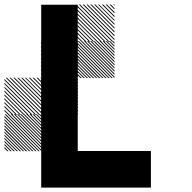

<svg xmlns="http://www.w3.org/2000/svg" viewBox="-21 -855 874 875"><path d="M334.2 -489.2 322.5 -500.8H328.3L334.2 -495ZM334.2 -475 308.3 -500.8H314.2L334.2 -480.8ZM334.2 -460.8 294.2 -500.8H300L334.2 -466.7ZM334.2 -446.7 280 -500.8H285.8L334.2 -452.5ZM334.2 -432.5 265.8 -500.8H271.7L334.2 -438.3ZM334.2 -418.3 251.7 -500.8H257.5L334.2 -424.2ZM334.2 -404.2 237.5 -500.8H243.3L334.2 -410ZM334.2 -390 223.3 -500.8H229.2L334.2 -395.8ZM334.2 -375.8 209.2 -500.8H215L334.2 -381.7ZM334.2 -361.7 195 -500.8H200.8L334.2 -367.5ZM334.2 -347.5 180.8 -500.8H186.7L334.2 -353.3ZM334.2 -333.3 166.7 -500.8H172.5L334.2 -339.2ZM320.8 -332.5 165.8 -487.5V-493.3L326.7 -332.5ZM306.7 -332.5 165.8 -473.3V-479.2L312.5 -332.5ZM292.5 -332.5 165.8 -459.2V-465L298.3 -332.5ZM278.3 -332.5 165.8 -445V-450.8L284.2 -332.5ZM263.3 -332.5 165.8 -430V-436.7L270 -332.5ZM250 -332.5 165.8 -416.7V-422.5L255.8 -332.5ZM235.8 -332.5 165.8 -402.5V-408.3L241.7 -332.5ZM221.7 -332.5 165.8 -388.3V-394.2L227.5 -332.5ZM207.5 -332.5 165.8 -374.2V-380L213.3 -332.5ZM193.3 -332.5 165.8 -360V-365.8L199.2 -332.5ZM179.2 -332.5 165.8 -345.8V-351.7L185 -332.5ZM500.8 -655.8 489.2 -667.5H495L500.8 -661.7ZM500.8 -641.7 475 -667.5H480.8L500.8 -647.5ZM500.8 -627.5 460.8 -667.5H466.7L500.8 -633.3ZM500.8 -613.3 446.7 -667.5H452.5L500.8 -619.2ZM500.8 -599.2 432.5 -667.5H438.3L500.8 -605ZM500.8 -585 418.3 -667.5H424.2L500.8 -590.8ZM500.8 -570.8 404.2 -667.5H410L500.8 -576.7ZM500.8 -556.7 390 -667.5H395.8L500.8 -562.5ZM500.8 -542.5 375.8 -667.5H381.7L500.8 -548.3ZM500.8 -528.3 361.7 -667.5H367.5L500.8 -534.2ZM500.8 -514.2 347.5 -667.5H353.3L500.8 -520ZM500.8 -500 333.3 -667.5H339.2L500.8 -505.8ZM487.5 -499.2 332.5 -654.2V-660L493.3 -499.2ZM473.3 -499.2 332.5 -640V-645.8L479.2 -499.2ZM459.2 -499.2 332.5 -625.8V-631.7L465 -499.2ZM445 -499.2 332.5 -611.7V-617.5L450.8 -499.2ZM430 -499.2 332.5 -596.7V-603.3L436.7 -499.2ZM416.7 -499.2 332.5 -583.3V-589.2L422.5 -499.2ZM402.5 -499.2 332.5 -569.2V-575L408.3 -499.2ZM388.3 -499.2 332.5 -555V-560.8L394.2 -499.2ZM374.2 -499.2 332.5 -540.8V-546.7L380 -499.2ZM360 -499.2 332.5 -526.7V-532.5L365.8 -499.2ZM345.8 -499.2 332.5 -512.5V-518.3L351.7 -499.2ZM334.2 -662.5 329.2 -667.5H334.2ZM334.2 -645 311.7 -667.5H317.5L334.2 -650.8ZM334.2 -627.5 294.2 -667.5H300L334.2 -633.3ZM334.2 -610 276.7 -667.5H282.5L334.2 -615.8ZM334.2 -592.5 259.2 -667.5H264.2L334.2 -597.5ZM334.2 -575 241.7 -667.5H247.5L334.2 -580.8ZM334.2 -557.5 224.2 -667.5H230L334.2 -563.3ZM334.2 -540 206.7 -667.5H212.5L334.2 -545.8ZM334.2 -522.5 189.2 -667.5H195L334.2 -528.3ZM334.2 -505 171.7 -667.5H177.5L334.2 -510.8ZM322.5 -499.2 165.8 -655.8V-661.7L328.3 -499.2ZM305 -499.2 165.8 -638.3V-644.2L310.8 -499.2ZM287.5 -499.2 165.8 -620.8V-626.7L293.3 -499.2ZM270 -499.2 165.8 -603.3V-609.2L275.8 -499.2ZM252.5 -499.2 165.8 -585.8V-591.7L258.3 -499.2ZM235 -499.2 165.8 -568.3V-574.2L240.8 -499.2ZM217.5 -499.2 165.8 -550.8V-556.7L223.3 -499.2ZM200 -499.2 165.8 -533.3V-539.2L205.8 -499.2ZM182.5 -499.2 165.8 -515.8V-521.7L188.3 -499.2ZM334.2 -667.5H335L334.2 -668.3ZM500.8 -829.2 495.8 -834.2H500.8ZM500.8 -811.7 478.3 -834.2H484.2L500.8 -817.5ZM500.8 -794.2 460.8 -834.2H466.7L500.8 -800ZM500.8 -776.7 443.3 -834.2H449.2L500.8 -782.5ZM500.8 -759.2 425.8 -834.2H430.8L500.8 -764.2ZM500.8 -741.7 408.3 -834.2H414.2L500.8 -747.5ZM500.8 -724.2 390.8 -834.2H396.7L500.8 -730ZM500.8 -706.7 373.3 -834.2H379.2L500.8 -712.5ZM500.8 -689.2 355.8 -834.2H361.7L500.8 -695ZM500.8 -671.7 338.3 -834.2H344.2L500.8 -677.5ZM489.2 -665.8 332.5 -822.5V-828.3L495 -665.8ZM471.7 -665.8 332.5 -805V-810.8L477.5 -665.8ZM454.2 -665.8 332.5 -787.5V-793.3L460 -665.8ZM436.7 -665.8 332.5 -770V-775.8L442.5 -665.8ZM419.2 -665.8 332.5 -752.5V-758.3L425 -665.8ZM401.7 -665.8 332.5 -735V-740.8L407.5 -665.8ZM384.2 -665.8 332.5 -717.5V-723.3L390 -665.8ZM366.7 -665.8 332.5 -700V-705.8L372.5 -665.8ZM349.2 -665.8 332.5 -682.5V-688.3L355 -665.8ZM500.8 -834.2H501.7L500.8 -835ZM167.5 -322.5 155.8 -334.2H161.7L167.5 -328.3ZM167.5 -308.3 141.7 -334.2H147.5L167.5 -314.2ZM167.5 -294.2 127.5 -334.2H133.3L167.5 -300ZM167.5 -280 113.3 -334.2H119.2L167.5 -285.8ZM167.5 -265.8 99.2 -334.2H105L167.5 -271.7ZM167.5 -251.7 85 -334.2H90.8L167.5 -257.5ZM167.5 -237.5 70.8 -334.2H76.7L167.5 -243.3ZM167.5 -223.3 56.7 -334.2H62.5L167.5 -229.2ZM167.5 -209.2 42.5 -334.2H48.3L167.5 -215ZM167.5 -195 28.3 -334.2H34.2L167.5 -200.8ZM167.5 -180.8 14.2 -334.2H20L167.5 -186.7ZM167.5 -166.7 0 -334.2H5.8L167.5 -172.5ZM154.2 -165.8 -0.8 -320.8V-326.7L160 -165.8ZM140 -165.8 -0.8 -306.7V-312.5L145.8 -165.8ZM125.8 -165.8 -0.8 -292.5V-298.3L131.7 -165.8ZM111.7 -165.8 -0.8 -278.3V-284.2L117.5 -165.8ZM96.7 -165.8 -0.8 -263.3V-270L103.3 -165.8ZM83.3 -165.8 -0.8 -250V-255.8L89.2 -165.8ZM69.2 -165.8 -0.8 -235.8V-241.7L75 -165.8ZM55 -165.8 -0.8 -221.7V-227.5L60.8 -165.8ZM40.8 -165.8 -0.8 -207.5V-213.3L46.7 -165.8ZM26.7 -165.8 -0.8 -193.3V-199.2L32.5 -165.8ZM12.5 -165.8 -0.8 -179.2V-185L18.3 -165.8ZM167.5 -495.8 162.5 -500.8H167.5ZM167.5 -478.3 145 -500.8H150.8L167.5 -484.2ZM167.5 -460.8 127.5 -500.8H133.3L167.5 -466.7ZM167.5 -443.3 110 -500.8H115.8L167.5 -449.2ZM167.5 -425.8 92.5 -500.8H97.5L167.5 -430.8ZM167.5 -408.3 75 -500.8H80.8L167.5 -414.2ZM167.5 -390.8 57.5 -500.8H63.3L167.5 -396.7ZM167.5 -373.3 40 -500.8H45.8L167.5 -379.2ZM167.5 -355.8 22.5 -500.8H28.3L167.5 -361.7ZM167.5 -338.3 5 -500.8H10.8L167.5 -344.2ZM155.8 -332.5 -0.8 -489.2V-495L161.7 -332.5ZM138.3 -332.5 -0.8 -471.7V-477.5L144.2 -332.5ZM120.8 -332.5 -0.8 -454.2V-460L126.7 -332.5ZM103.3 -332.5 -0.8 -436.7V-442.5L109.2 -332.5ZM85.8 -332.5 -0.8 -419.2V-425L91.7 -332.5ZM68.3 -332.5 -0.8 -401.7V-407.5L74.2 -332.5ZM50.8 -332.5 -0.8 -384.2V-390L56.7 -332.5ZM33.3 -332.5 -0.8 -366.7V-372.5L39.2 -332.5ZM15.8 -332.5 -0.8 -349.2V-355L21.7 -332.5ZM167.5 -500.8H168.3L167.5 -501.7ZM500 -166.7H666.7V0H500ZM333.3 -166.7H666.7V0H333.3ZM166.7 -166.7H500V0H166.7ZM166.7 -333.3H333.3V0H166.7ZM166.7 -500H333.3V-166.7H166.7ZM166.7 -666.7H333.3V-333.3H166.7ZM166.7 -833.3H333.3V-500H166.7Z"/></svg>

Font: 0xA000-Pixelated
Style: Pixelated
Weight: 400
Version: Version 0.1